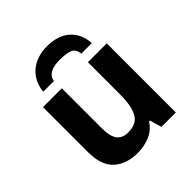

<svg xmlns="http://www.w3.org/2000/svg" viewBox="-208 -917 1073 1073"><g transform="rotate(-45 328.5 -380.5)"><path d="M75 -190V-546H224V-227Q224 -167 245 -138Q266 -109 312 -109Q380 -109 405 -155.5Q430 -202 430 -289V-546H579V0H465L445 -70H437Q411 -28 365.5 -9Q320 10 269 10Q181 10 128 -37.5Q75 -85 75 -190ZM331 -771Q418 -771 467.5 -726Q517 -681 521 -606H438Q433 -648 403.5 -657.5Q374 -667 330 -667Q313 -667 294.5 -665Q276 -663 261 -656Q246 -649 235 -637.5Q224 -626 222 -606H137Q140 -642 155 -672.5Q170 -703 195 -725Q220 -747 254.5 -759Q289 -771 331 -771Z"/></g></svg>

Font: BC Sans
Style: Bold
Weight: 700
Designer: Monotype Design Team
Province of B.C.
Foundry: Monotype Imaging Inc.
Version: Version 2.000;GOOG;noto-source:20170915:90ef993387c0